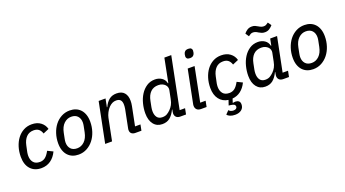

<svg xmlns="http://www.w3.org/2000/svg" viewBox="-65 -1434 4198 2334"><g transform="rotate(-20 2033.5 -266.5)"><path d="M237 12Q149 12 97.5 -44.5Q46 -101 46 -202Q46 -270 64.5 -329.5Q83 -389 116.5 -433.5Q150 -478 197.5 -504Q245 -530 304 -530Q374 -530 419.5 -495.5Q465 -461 479 -407L404 -375Q392 -413 367.5 -433Q343 -453 301 -453Q243 -453 207 -415.5Q171 -378 157 -312L139 -227Q137 -216 136 -204Q135 -192 135 -183Q135 -131 162 -98Q189 -65 246 -65Q284 -65 313.5 -87Q343 -109 372 -163L442 -129Q410 -61 358 -24.5Q306 12 237 12Z M719 12Q677 12 642.5 -1.5Q608 -15 582.5 -42Q557 -69 543 -109Q529 -149 529 -201Q529 -267 548.5 -327Q568 -387 603 -432Q638 -477 687.5 -503.5Q737 -530 796 -530Q838 -530 872.5 -516.5Q907 -503 932.5 -476Q958 -449 972 -409Q986 -369 986 -317Q986 -251 966.5 -191Q947 -131 911.5 -86Q876 -41 827 -14.5Q778 12 719 12ZM728 -66Q781 -66 822 -105Q863 -144 878 -219L893 -294Q895 -305 896.5 -316Q898 -327 898 -338Q898 -389 869.5 -420.5Q841 -452 787 -452Q734 -452 693 -413Q652 -374 637 -299L622 -224Q620 -213 618.5 -202Q617 -191 617 -180Q617 -129 645.5 -97.5Q674 -66 728 -66Z M1064 0 1168 -518H1257L1236 -412H1241Q1269 -471 1307 -500.5Q1345 -530 1402 -530Q1468 -530 1501 -492Q1534 -454 1534 -388Q1534 -373 1532.5 -356Q1531 -339 1527 -320L1478 -76H1548L1533 0H1456Q1425 0 1406.5 -15Q1388 -30 1388 -61Q1388 -67 1388.5 -72Q1389 -77 1391 -85L1437 -315Q1440 -330 1441 -345Q1442 -360 1442 -370Q1442 -410 1424.5 -430.5Q1407 -451 1368 -451Q1341 -451 1318.5 -440Q1296 -429 1275 -408Q1251 -384 1233.5 -349.5Q1216 -315 1210 -285L1153 0Z M2037 0Q2002 0 1984 -18Q1966 -36 1966 -65Q1966 -75 1969 -90L1974 -114H1970Q1938 -49 1899 -18.5Q1860 12 1802 12Q1731 12 1690 -40Q1649 -92 1649 -182Q1649 -244 1665 -306.5Q1681 -369 1712.5 -418.5Q1744 -468 1790.5 -499Q1837 -530 1899 -530Q1947 -530 1985 -505Q2023 -480 2033 -432H2038L2099 -740H2188L2055 -76H2125L2110 0ZM1831 -67Q1866 -67 1890 -81Q1914 -95 1936 -117Q1960 -141 1975.5 -169.5Q1991 -198 1999 -240L2021 -350Q2024 -367 2019 -385Q2014 -403 2000 -417.5Q1986 -432 1964.5 -441.5Q1943 -451 1913 -451Q1851 -451 1812.5 -413Q1774 -375 1760 -303L1745 -228Q1742 -213 1741 -200.5Q1740 -188 1740 -176Q1740 -128 1762 -97.5Q1784 -67 1831 -67Z M2390 -627Q2364 -627 2353 -638Q2342 -649 2342 -666Q2342 -675 2346 -695Q2350 -714 2364 -727.5Q2378 -741 2408 -741Q2434 -741 2445 -730Q2456 -719 2456 -702Q2456 -693 2452 -673Q2448 -654 2434 -640.5Q2420 -627 2390 -627ZM2305 0Q2269 0 2250.5 -18.5Q2232 -37 2232 -67Q2232 -72 2232.5 -77.5Q2233 -83 2234 -88L2320 -518H2409L2321 -76H2391L2376 0Z M2755 -530Q2825 -530 2870.5 -495.5Q2916 -461 2930 -407L2855 -375Q2843 -413 2818.5 -433Q2794 -453 2752 -453Q2694 -453 2658 -415.5Q2622 -378 2608 -312L2590 -227Q2588 -216 2587 -204Q2586 -192 2586 -183Q2586 -131 2613 -98Q2640 -65 2697 -65Q2735 -65 2764.5 -87Q2794 -109 2823 -163L2893 -129Q2863 -66 2816 -30Q2769 6 2708 11L2692 61L2694 63Q2700 61 2708 59.5Q2716 58 2727 58Q2752 58 2769 71Q2786 84 2786 114Q2786 158 2754.5 183Q2723 208 2672 208Q2634 208 2607 196.5Q2580 185 2569 169L2611 126Q2618 136 2633 144Q2648 152 2670 152Q2692 152 2704.5 142.5Q2717 133 2717 117Q2717 101 2704.5 91.5Q2692 82 2659 78L2634 75L2656 10Q2582 0 2539.5 -55.5Q2497 -111 2497 -202Q2497 -269 2515.5 -329Q2534 -389 2567.5 -433.5Q2601 -478 2648.5 -504Q2696 -530 2755 -530Z M3369 0Q3334 0 3316 -18Q3298 -36 3298 -65Q3298 -75 3301 -90L3306 -114H3302Q3270 -49 3231 -18.5Q3192 12 3134 12Q3063 12 3022 -40Q2981 -92 2981 -182Q2981 -244 2997 -306.5Q3013 -369 3044.5 -418.5Q3076 -468 3122.5 -499Q3169 -530 3231 -530Q3279 -530 3317 -505Q3355 -480 3365 -432H3370L3387 -518H3476L3387 -76H3457L3442 0ZM3163 -67Q3198 -67 3222 -81Q3246 -95 3268 -117Q3292 -141 3307.5 -169.5Q3323 -198 3331 -240L3353 -350Q3356 -367 3351 -385Q3346 -403 3332 -417.5Q3318 -432 3296.5 -441.5Q3275 -451 3245 -451Q3183 -451 3144.5 -413Q3106 -375 3092 -303L3077 -228Q3074 -213 3073 -200.5Q3072 -188 3072 -176Q3072 -128 3094 -97.5Q3116 -67 3163 -67ZM3355 -611Q3330 -611 3313 -618.5Q3296 -626 3280 -635Q3259 -649 3243.5 -654Q3228 -659 3214 -659Q3197 -659 3184 -652Q3171 -645 3154 -632L3124 -677Q3141 -699 3166 -715.5Q3191 -732 3226 -732Q3251 -732 3268 -724Q3285 -716 3300 -707Q3321 -694 3336.5 -689Q3352 -684 3366 -684Q3383 -684 3396 -690.5Q3409 -697 3426 -710L3457 -666Q3439 -644 3414 -627.5Q3389 -611 3355 -611Z M3754 12Q3712 12 3677.5 -1.5Q3643 -15 3617.5 -42Q3592 -69 3578 -109Q3564 -149 3564 -201Q3564 -267 3583.5 -327Q3603 -387 3638 -432Q3673 -477 3722.5 -503.5Q3772 -530 3831 -530Q3873 -530 3907.5 -516.5Q3942 -503 3967.5 -476Q3993 -449 4007 -409Q4021 -369 4021 -317Q4021 -251 4001.5 -191Q3982 -131 3946.5 -86Q3911 -41 3862 -14.5Q3813 12 3754 12ZM3763 -66Q3816 -66 3857 -105Q3898 -144 3913 -219L3928 -294Q3930 -305 3931.5 -316Q3933 -327 3933 -338Q3933 -389 3904.5 -420.5Q3876 -452 3822 -452Q3769 -452 3728 -413Q3687 -374 3672 -299L3657 -224Q3655 -213 3653.5 -202Q3652 -191 3652 -180Q3652 -129 3680.5 -97.5Q3709 -66 3763 -66Z"/></g></svg>

Font: IBM Plex Sans Text
Style: Italic
Weight: 450
Italic angle: -11°
Designer: Mike Abbink, Paul van der Laan, Pieter van Rosmalen
Foundry: Bold Monday
Version: Version 3.005